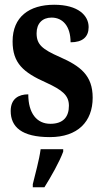

<svg xmlns="http://www.w3.org/2000/svg" viewBox="-20 -567 435 808"><path d="M190 10C307 10 370 -55 370 -156C370 -250 318 -289 232 -327C157 -360 134 -380 134 -427C134 -468 158 -493 197 -493C244 -493 277 -457 277 -389C328 -389 353 -412 353 -453C353 -501 310 -547 208 -547C103 -547 33 -496 33 -393C33 -301 78 -262 175 -219C242 -188 270 -166 270 -122C270 -76 247 -46 192 -46C135 -46 99 -90 99 -170C59 -170 25 -152 25 -100C25 -33 71 10 190 10ZM118 208V221H167C194 178 231 113 246 71V61H151C145 107 128 166 118 208Z"/></svg>

Font: Noto Serif Devanagari ExtraCondensed
Style: Bold
Weight: 700
Width: 2
Designer: Universal Thirst, Indian Type Foundry and the Monotype Design Team
Foundry: Monotype Imaging Inc.
Version: Version 2.004